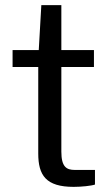

<svg xmlns="http://www.w3.org/2000/svg" viewBox="-20 -725 437 748"><path d="M346 -530H219V-705H141L131 -530H29V-464H129V-127C129 -42 159 3 267 3C297 3 336 -1 350 -6V-63H271C239 -63 219 -75 219 -134V-464H346Z"/></svg>

Font: Cheyenne Sans
Style: Regular
Weight: 400
Designer: The Public Sans project authors (U.S. Web Design System), Libre Franklin designed by Pablo Impallari and Rodrigo Fuenzal
Foundry: The Cheyenne Sans Project Authors
Version: Version 2.007